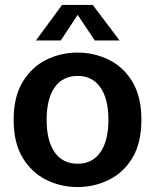

<svg xmlns="http://www.w3.org/2000/svg" viewBox="-20 -743 624 774"><path d="M293 11Q225 11 166.5 -18Q108 -47 71.5 -107Q35 -167 35 -260Q35 -353 71.5 -413Q108 -473 166.5 -502Q225 -531 293 -531Q360 -531 419 -502Q478 -473 514 -413Q550 -353 550 -260Q550 -167 514 -107Q478 -47 419 -18Q360 11 293 11ZM293 -83Q352 -83 384.5 -129Q417 -175 417 -260Q417 -345 384.5 -391Q352 -437 293 -437Q233 -437 200.5 -391Q168 -345 168 -260Q168 -175 200.5 -129Q233 -83 293 -83ZM125 -580 230 -723H354L462 -580H362L293 -683L225 -580Z"/></svg>

Font: Murecho Medium
Style: Regular
Weight: 500
Designer: Neil Summerour
Foundry: Positype
Version: Version 1.010; ttfautohint (v1.8.3)